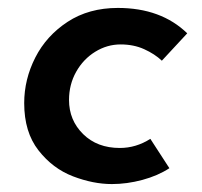

<svg xmlns="http://www.w3.org/2000/svg" viewBox="-20 -452 510 484"><path d="M262 12Q215 12 164 -7.5Q113 -27 77 -73Q41 -119 41 -192Q41 -252 69 -307Q97 -362 150.5 -397Q204 -432 277 -432Q386 -432 452 -368L388 -299Q370 -316 343.5 -328Q317 -340 284 -340Q250 -340 220 -321.5Q190 -303 172 -271Q154 -239 154 -200Q154 -149 189.5 -114Q225 -79 282 -79Q323 -79 359 -102L407 -28Q378 -9 339 1.5Q300 12 262 12Z"/></svg>

Font: Josefin Sans SemiBold
Style: Italic
Weight: 600
Italic angle: -7°
Designer: Santiago Orozco
Foundry: Typemade
Version: Version 2.000